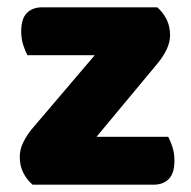

<svg xmlns="http://www.w3.org/2000/svg" viewBox="-20 -505 521 525"><path d="M410 -485Q426 -471 435.5 -452Q445 -433 445 -409Q445 -389 435.5 -369.5Q426 -350 412 -333L244 -131H440Q446 -120 451.5 -103Q457 -86 457 -66Q457 -31 441.5 -15.5Q426 0 400 0H69Q53 -14 43.5 -33Q34 -52 34 -76Q34 -96 43.5 -115.5Q53 -135 67 -152L239 -354H55Q49 -365 43.5 -382Q38 -399 38 -419Q38 -454 53.5 -469.5Q69 -485 95 -485H410Z"/></svg>

Font: Baloo Chettan 2 ExtraBold
Style: Regular
Weight: 800
Designer: Maithili Shingre, Unnati Kotecha and Ek Type
Foundry: Ek Type
Version: Version 1.640;hotconv 1.0.111;makeotfexe 2.5.65597; ttfautoh